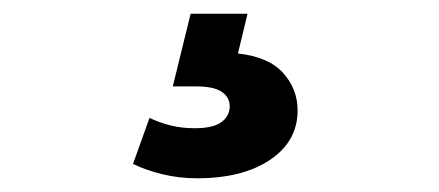

<svg xmlns="http://www.w3.org/2000/svg" viewBox="-20 -28 640 280"><path d="M267 232Q241 232 216.5 226Q192 220 174 211L198 144Q213 151 229 155Q245 159 264 159Q291 159 303 150Q315 141 315 127Q315 114 303.5 106Q292 98 266 98H232L258 -8H341L327 50Q372 55 393 78.5Q414 102 414 133Q414 178 374 205Q334 232 267 232Z"/></svg>

Font: Montserrat Z
Style: Bold
Weight: 700
Designer: Julieta Ulanovsky
Foundry: Julieta Ulanovsky
Version: Version 8.000